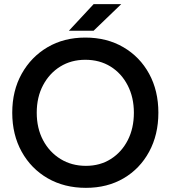

<svg xmlns="http://www.w3.org/2000/svg" viewBox="-20 -893 823 925"><path d="M394 12Q290 12 210 -34Q130 -80 84.5 -162Q39 -244 39 -350Q39 -456 84.5 -537.5Q130 -619 209 -665.5Q288 -712 391 -712Q495 -712 574.5 -665.5Q654 -619 698.5 -537.5Q743 -456 743 -350Q743 -244 698.5 -162Q654 -80 575.5 -34Q497 12 394 12ZM394 -94Q462 -94 514 -127Q566 -160 595.5 -217.5Q625 -275 625 -350Q625 -424 595 -482Q565 -540 512.5 -572.5Q460 -605 391 -605Q323 -605 270.5 -572.5Q218 -540 187.5 -482.5Q157 -425 157 -350Q157 -275 187.5 -217.5Q218 -160 271.5 -127Q325 -94 394 -94ZM312 -745 431 -873H564L431 -745Z"/></svg>

Font: Figtree Light SemiBold
Style: Regular
Weight: 600
Version: Version 2.002